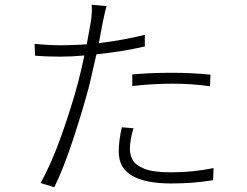

<svg xmlns="http://www.w3.org/2000/svg" viewBox="-20 -789 1040 810"><path d="M538 -426V-475Q615 -482 706 -482Q788 -482 868 -474L866 -425Q790 -436 709 -436Q624 -436 538 -426ZM591 -642V-593Q490 -570 387 -560Q385 -550 382 -539Q370 -484 357 -430Q329 -324 288.5 -201Q248 -78 209 1L151 -17Q196 -96 238.5 -215.5Q281 -335 309 -440Q323 -493 336 -555Q281 -550 235 -550Q175 -550 128 -554L126 -604Q187 -598 237 -598Q286 -598 346 -602Q347 -608 348 -613Q359 -671 364 -702Q369 -739 367 -769L430 -763Q426 -753 423 -738.5Q420 -724 417 -711Q415 -704 414 -698Q407 -658 397 -607Q497 -619 591 -642ZM494 -252 543 -248Q528 -199 528 -159Q528 -136 540 -114Q552 -92 589 -77Q626 -62 703 -62Q794 -62 881 -80L879 -29Q798 -15 702 -15Q594 -15 537.5 -47.5Q481 -80 481 -149Q481 -196 494 -252Z"/></svg>

Font: LXGW 975 Gothic SC 200W
Style: Regular
Weight: 200
Version: Version 2.01;February 25, 2021